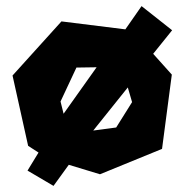

<svg xmlns="http://www.w3.org/2000/svg" viewBox="-20 -575 605 628"><path d="M398 -289 285 -148 360 -158 412 -241ZM230 -354 178 -243 188 -203 296 -355ZM21 -328 181 -505 390 -479 443 -555 543 -476 481 -399 542 -331 510 -88 307 -5 205 -36 155 33 70 -17 106 -76 72 -98Z"/></svg>

Font: Super Mario
Style: Regular
Weight: 400
Version: Version 1.0